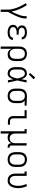

<svg xmlns="http://www.w3.org/2000/svg" viewBox="2192 -3004 1017 5440"><g transform="rotate(90 2700.0 -283.5)"><path d="M252 205V0Q252 -45 243.5 -90Q235 -135 223 -178.5Q211 -222 194.5 -264Q178 -306 158.5 -347.5Q139 -389 117.5 -428.5Q96 -468 70 -506L124 -538Q157 -489 185 -436.5Q213 -384 236.5 -329.5Q260 -275 277.5 -218.5Q295 -162 307 -103Q322 -133 336.5 -163Q351 -193 364 -223.5Q377 -254 389.5 -284.5Q402 -315 412 -347Q422 -379 429.5 -411.5Q437 -444 437 -477V-530H502V-477Q502 -445 495 -413Q488 -381 478.5 -350.5Q469 -320 457 -290Q445 -260 432 -230.5Q419 -201 405 -172Q391 -143 376.5 -114Q362 -85 347 -56.5Q332 -28 316 0V205Z M897 8Q872 8 847.5 5.5Q823 3 799 -4Q775 -11 753 -23.5Q731 -36 714.5 -54.5Q698 -73 690 -97Q682 -121 682 -146Q682 -169 689 -191Q696 -213 711 -229.5Q726 -246 745.5 -257.5Q765 -269 787 -276Q768 -283 751 -294Q734 -305 721.5 -320.5Q709 -336 703.5 -355.5Q698 -375 698 -395Q698 -418 705.5 -440Q713 -462 728 -479.5Q743 -497 763.5 -508.5Q784 -520 806 -526.5Q828 -533 851 -535.5Q874 -538 897 -538Q920 -538 943 -535.5Q966 -533 987.5 -526.5Q1009 -520 1029 -508.5Q1049 -497 1064 -479.5Q1079 -462 1087.5 -440Q1096 -418 1096 -396Q1096 -395 1096 -394Q1096 -393 1096 -392H1031Q1031 -393 1031 -393.5Q1031 -394 1031 -394Q1031 -409 1025 -423Q1019 -437 1008 -447Q997 -457 983.5 -463.5Q970 -470 956 -473.5Q942 -477 927 -478.5Q912 -480 897 -480Q882 -480 867 -478.5Q852 -477 837.5 -473.5Q823 -470 809.5 -463.5Q796 -457 785 -447Q774 -437 768.5 -422.5Q763 -408 763 -393Q763 -378 768.5 -363.5Q774 -349 785 -338.5Q796 -328 810 -321.5Q824 -315 839 -311Q854 -307 869.5 -306Q885 -305 900 -305H961V-247H900Q883 -247 866 -245.5Q849 -244 832.5 -239.5Q816 -235 800 -227.5Q784 -220 771.5 -208.5Q759 -197 753 -180.5Q747 -164 747 -147Q747 -130 753.5 -114.5Q760 -99 772 -87.5Q784 -76 799.5 -68.5Q815 -61 831 -57Q847 -53 864 -51.5Q881 -50 897 -50Q914 -50 930 -51.5Q946 -53 962 -56.5Q978 -60 993 -67Q1008 -74 1020 -84.5Q1032 -95 1039.5 -110Q1047 -125 1047 -141Q1047 -141 1047 -141Q1047 -141 1047 -141H1112Q1112 -141 1112 -140.5Q1112 -140 1112 -140Q1112 -116 1102.5 -93Q1093 -70 1076.5 -52Q1060 -34 1038.5 -22Q1017 -10 993.5 -3.5Q970 3 946 5.5Q922 8 897 8Z M1298 205V-320Q1298 -348 1302.5 -376Q1307 -404 1318.5 -430Q1330 -456 1348.5 -477.5Q1367 -499 1391.5 -513Q1416 -527 1444.5 -532.5Q1473 -538 1501 -538Q1529 -538 1557.5 -532.5Q1586 -527 1611.5 -513.5Q1637 -500 1656.5 -478.5Q1676 -457 1688.5 -431Q1701 -405 1705.5 -377Q1710 -349 1710 -320V-210Q1710 -183 1706.5 -156Q1703 -129 1693 -103.5Q1683 -78 1666.5 -56.5Q1650 -35 1627.5 -20Q1605 -5 1578 1.5Q1551 8 1524 8Q1498 8 1472.5 2Q1447 -4 1425.5 -18.5Q1404 -33 1388 -54.5Q1372 -76 1363 -100V205ZM1501 -50Q1521 -50 1541.5 -54.5Q1562 -59 1579.5 -69.5Q1597 -80 1610 -95.5Q1623 -111 1631 -130Q1639 -149 1642 -169.5Q1645 -190 1645 -210V-320Q1645 -340 1642 -360.5Q1639 -381 1631 -400Q1623 -419 1610 -434.5Q1597 -450 1579.5 -460.5Q1562 -471 1541.5 -475.5Q1521 -480 1501 -480Q1481 -480 1461 -475.5Q1441 -471 1424.5 -460Q1408 -449 1395.5 -433Q1383 -417 1375.5 -398.5Q1368 -380 1365.5 -360Q1363 -340 1363 -320V-210Q1363 -190 1365.5 -170Q1368 -150 1375.5 -131.5Q1383 -113 1395.5 -97Q1408 -81 1424.5 -70Q1441 -59 1461 -54.5Q1481 -50 1501 -50Z M2068 8Q2041 8 2014 2Q1987 -4 1964.5 -19Q1942 -34 1925.5 -56Q1909 -78 1899 -103.5Q1889 -129 1885.5 -156Q1882 -183 1882 -210V-320Q1882 -347 1885.5 -374Q1889 -401 1899 -426.5Q1909 -452 1925.5 -474Q1942 -496 1964.5 -511Q1987 -526 2014 -532Q2041 -538 2068 -538Q2097 -538 2124 -524Q2151 -510 2170 -487.5Q2189 -465 2202 -438.5Q2215 -412 2225 -384Q2232 -421 2238.5 -457.5Q2245 -494 2251 -530H2316Q2301 -465 2288 -399Q2275 -333 2259 -268Q2275 -201 2289 -134Q2303 -67 2318 0H2253Q2246 -38 2239.5 -76Q2233 -114 2226 -151Q2216 -123 2203 -95.5Q2190 -68 2171 -44.5Q2152 -21 2125 -6.5Q2098 8 2068 8ZM2068 -50Q2091 -50 2110.5 -63Q2130 -76 2143 -95Q2156 -114 2165 -135.5Q2174 -157 2181 -179Q2188 -201 2193.5 -223.5Q2199 -246 2204 -268Q2199 -290 2193.5 -312Q2188 -334 2181 -355.5Q2174 -377 2165 -397.5Q2156 -418 2142.5 -436.5Q2129 -455 2109.5 -467.5Q2090 -480 2068 -480Q2049 -480 2030.5 -474.5Q2012 -469 1997 -457Q1982 -445 1972 -429Q1962 -413 1956.5 -395Q1951 -377 1949 -358Q1947 -339 1947 -320V-210Q1947 -191 1949 -172Q1951 -153 1956.5 -135Q1962 -117 1972 -101Q1982 -85 1997 -73Q2012 -61 2030.5 -55.5Q2049 -50 2068 -50ZM2089 -592 2047 -628 2174 -772 2226 -728Z M2699 8Q2671 8 2642.5 2.5Q2614 -3 2588.5 -16.5Q2563 -30 2543.5 -51.5Q2524 -73 2511.5 -99Q2499 -125 2494.5 -153Q2490 -181 2490 -210V-320Q2490 -348 2494.5 -375Q2499 -402 2510 -427.5Q2521 -453 2539 -474Q2557 -495 2580.5 -509Q2604 -523 2631 -530.5Q2658 -538 2685 -538Q2689 -538 2692.5 -538Q2696 -538 2700 -538L2972 -530V-472L2831 -476Q2849 -463 2863 -445.5Q2877 -428 2886 -407.5Q2895 -387 2898.5 -364.5Q2902 -342 2902 -320V-210Q2902 -182 2897.5 -154Q2893 -126 2881.5 -100Q2870 -74 2851.5 -52.5Q2833 -31 2808.5 -17Q2784 -3 2755.5 2.5Q2727 8 2699 8ZM2699 -50Q2719 -50 2739 -54.5Q2759 -59 2775.5 -70Q2792 -81 2804.5 -97Q2817 -113 2824.5 -131.5Q2832 -150 2834.5 -170Q2837 -190 2837 -210V-320Q2837 -339 2834.5 -358Q2832 -377 2825.5 -395Q2819 -413 2808.5 -428.5Q2798 -444 2782.5 -455.5Q2767 -467 2748.5 -473Q2730 -479 2711 -480H2700Q2698 -480 2695.5 -480Q2693 -480 2690 -480Q2671 -480 2651.5 -474.5Q2632 -469 2615.5 -458Q2599 -447 2587 -431Q2575 -415 2567.5 -397Q2560 -379 2557.5 -359.5Q2555 -340 2555 -320V-210Q2555 -190 2558 -169.5Q2561 -149 2569 -130Q2577 -111 2590 -95.5Q2603 -80 2620.5 -69.5Q2638 -59 2658.5 -54.5Q2679 -50 2699 -50Z M3422 0Q3402 0 3381 -3.5Q3360 -7 3341.5 -16Q3323 -25 3308 -40Q3293 -55 3284 -74Q3275 -93 3271.5 -113.5Q3268 -134 3268 -155V-472H3099V-530H3332V-155Q3332 -136 3337 -117.5Q3342 -99 3354.5 -84.5Q3367 -70 3385.5 -64Q3404 -58 3422 -58H3511V0Z M3698 205V-472H3637V-530H3763V-210Q3763 -190 3765.5 -170Q3768 -150 3775.5 -131.5Q3783 -113 3795 -97Q3807 -81 3824 -70Q3841 -59 3860.5 -54.5Q3880 -50 3900 -50Q3920 -50 3939.5 -54.5Q3959 -59 3976 -70Q3993 -81 4005 -97Q4017 -113 4024.5 -131.5Q4032 -150 4034.5 -170Q4037 -190 4037 -210V-530H4102V-95Q4102 -86 4104.5 -77Q4107 -68 4113.5 -61.5Q4120 -55 4129 -52.5Q4138 -50 4147 -50H4163V8H4147Q4126 8 4104.5 2Q4083 -4 4067.5 -18Q4052 -32 4044.5 -53Q4037 -74 4037 -95V-100Q4028 -76 4012.5 -54.5Q3997 -33 3975.5 -18.5Q3954 -4 3928 2Q3902 8 3877 8Q3846 8 3816 -1Q3786 -10 3763 -31V205Z M4500 8Q4471 8 4442.5 2.5Q4414 -3 4389 -16.5Q4364 -30 4344 -51Q4324 -72 4312 -98Q4300 -124 4295 -152.5Q4290 -181 4290 -210V-320Q4290 -349 4295 -377.5Q4300 -406 4312 -432Q4324 -458 4344 -479Q4364 -500 4389.5 -513.5Q4415 -527 4443 -534Q4471 -541 4500 -541Q4529 -541 4557 -534Q4585 -527 4610.5 -513.5Q4636 -500 4656 -479Q4676 -458 4688 -432Q4700 -406 4705 -377.5Q4710 -349 4710 -320V-210Q4710 -181 4705 -152.5Q4700 -124 4688 -98Q4676 -72 4656 -51Q4636 -30 4611 -16.5Q4586 -3 4557.5 2.5Q4529 8 4500 8ZM4500 -50Q4520 -50 4540.5 -54Q4561 -58 4578.5 -68.5Q4596 -79 4609.5 -95Q4623 -111 4631 -130Q4639 -149 4642 -169.5Q4645 -190 4645 -210V-320Q4645 -341 4642 -361.5Q4639 -382 4631 -401Q4623 -420 4609.5 -436Q4596 -452 4578 -462Q4560 -472 4539.5 -476Q4519 -480 4498 -480Q4478 -480 4458 -475.5Q4438 -471 4420.5 -460.5Q4403 -450 4390 -434Q4377 -418 4369 -399.5Q4361 -381 4358 -360.5Q4355 -340 4355 -320V-210Q4355 -190 4358 -169.5Q4361 -149 4369 -130Q4377 -111 4390.5 -95Q4404 -79 4421.5 -68.5Q4439 -58 4459.5 -54Q4480 -50 4500 -50Z M5096 8Q5068 8 5040.5 2Q5013 -4 4989 -18.5Q4965 -33 4947 -54.5Q4929 -76 4917.5 -101.5Q4906 -127 4902 -154.5Q4898 -182 4898 -210V-472H4837V-530H4963V-210Q4963 -190 4965.5 -170.5Q4968 -151 4975 -133Q4982 -115 4993.5 -99Q5005 -83 5021 -71.5Q5037 -60 5056.5 -55Q5076 -50 5095 -50Q5122 -50 5147 -60.5Q5172 -71 5189 -91Q5206 -111 5216.5 -135.5Q5227 -160 5233.5 -186Q5240 -212 5242.5 -238Q5245 -264 5245 -291Q5245 -350 5231.5 -408Q5218 -466 5193 -519L5251 -544Q5279 -485 5294.5 -420.5Q5310 -356 5310 -290Q5310 -256 5305.5 -221.5Q5301 -187 5291 -154Q5281 -121 5264.5 -90.5Q5248 -60 5222.5 -36.5Q5197 -13 5163.5 -2.5Q5130 8 5096 8Z"/></g></svg>

Font: Iosevka Curly Slab LtEx
Style: Regular
Weight: 300
Width: 7
Monospace: yes
Designer: Belleve Invis
Foundry: Belleve Invis
Version: Version 11.1.0; ttfautohint (v1.8.3)